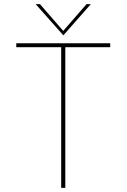

<svg xmlns="http://www.w3.org/2000/svg" viewBox="-20 -912 615 932"><path d="M59 -702H515V-683H297V0H277V-683H59ZM174 -892 293 -755 280 -754 400 -892H421L288 -741H287L153 -892Z"/></svg>

Font: Josefin Sans Thin Thin
Style: Regular
Weight: 250
Version: Version 2.001